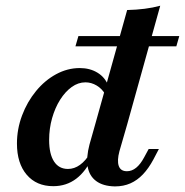

<svg xmlns="http://www.w3.org/2000/svg" viewBox="-20 -651 658 683"><path d="M169.4 11.3Q109.7 11.3 75 -29.4Q40.3 -70.2 40.3 -140.3Q40.3 -191.9 58.5 -240.3Q76.6 -288.7 108.1 -327Q139.5 -365.3 179.8 -387.1Q220.2 -408.9 263.7 -408.9Q300 -408.9 327 -392.3Q354 -375.8 365.3 -346L354 -316.1Q342.7 -335.5 323.8 -346.8Q304.8 -358.1 283.9 -358.1Q258.1 -358.1 235.1 -341.5Q212.1 -325 194 -296.4Q175.8 -267.7 165.3 -230.6Q154.8 -193.5 154.8 -153.2Q154.8 -103.2 172.2 -76.6Q189.5 -50 221.8 -50Q244.4 -50 264.5 -64.5Q284.7 -79 301.6 -107.3L309.7 -93.5Q286.3 -41.9 251.2 -15.3Q216.1 11.3 169.4 11.3ZM318.5 -208.1 432.3 -615.3Q465.3 -616.1 494.4 -619.8Q523.4 -623.4 550 -630.6L432.3 -208.1ZM404.8 -112.9Q396 -79.8 402.4 -60.9Q408.9 -41.9 431.5 -41.9Q449.2 -41.9 464.5 -54.4Q479.8 -66.9 492.7 -91.1L508.9 -121H545.2L525.8 -83.9Q508.9 -52.4 488.7 -31Q468.5 -9.7 444 1.2Q419.4 12.1 388.7 12.1Q346.8 11.3 322.2 -6.9Q297.6 -25 291.9 -58.1Q286.3 -91.1 298.4 -137.1L318.5 -208.1H432.3ZM248.4 -486.3 258.9 -522.6H617.7L607.3 -486.3Z"/></svg>

Font: Playfair 9pt
Style: Bold Italic
Weight: 700
Italic angle: -15.6°
Designer: Claus Eggers Sørensen
Foundry: Claus Eggers Sørensen
Version: Version 2.203